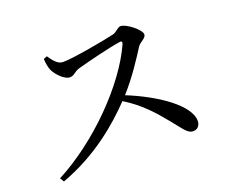

<svg xmlns="http://www.w3.org/2000/svg" viewBox="-112 -869 1224 1034"><g transform="rotate(-20 500.0 -352.0)"><path d="M215 -668C216 -641 221 -618 227 -603C239 -575 281 -527 314 -527C340 -527 346 -547 378 -556C431 -571 567 -605 629 -614C640 -616 646 -613 641 -599C551 -397 312 -156 77 -34L91 -11C297 -86 442 -213 535 -310C626 -254 682 -191 743 -116C790 -58 808 -27 839 -27C866 -27 880 -49 880 -71C880 -163 722 -269 559 -335C630 -414 688 -505 721 -557C734 -576 769 -586 769 -608C769 -634 696 -693 663 -693C646 -693 633 -671 611 -665C558 -652 367 -617 308 -617C274 -617 253 -651 235 -676Z"/></g></svg>

Font: Source Han Serif JP Medium
Style: Regular
Weight: 500
Designer: Ryoko NISHIZUKA 西塚涼子 (kana & ideographs); Frank Grießhammer (Latin, Greek & Cyrillic); Wenlong ZHANG 张文龙 (bopomofo); San
Foundry: Adobe Systems Incorporated
Version: Version 1.001;PS 1.001;hotconv 16.6.54;makeotf.lib2.5.65590